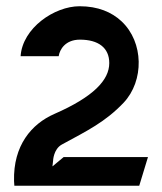

<svg xmlns="http://www.w3.org/2000/svg" viewBox="-20 -610 520 615"><path d="M25 -30 26 -15H426L454 -107H184L148 -77L150 -95C150 -95 151 -132 178 -147C259 -191 317 -219 376 -281C442 -351 441 -475 369 -542C338 -571 294 -590 235 -590C154 -590 52 -520 46 -430H168C171 -451 189 -483 236 -483C295 -483 330 -457 330 -408C330 -354 280 -300 154 -245C81 -213 22 -144 25 -30Z"/></svg>

Font: Charger Eco
Style: Regular
Weight: 1000
Designer: Jasper
Foundry: Cannot Into Space Fonts
Version: Version 1.1